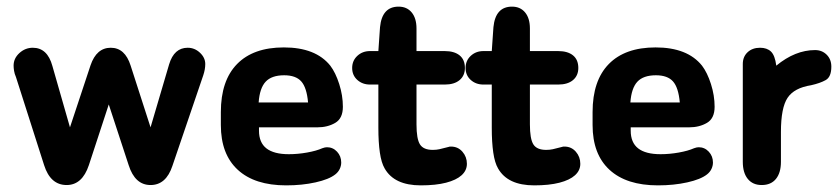

<svg xmlns="http://www.w3.org/2000/svg" viewBox="-20 -548 2534 579"><path d="M191 -164 138 -349Q123 -404 79 -404Q56 -404 38.5 -388Q21 -372 21 -350Q21 -343 22.5 -334Q24 -325 28 -316L113 -50Q132 10 181 10Q228 10 248 -50L308 -233L368 -50Q387 10 434 10Q481 10 500 -48L593 -321Q596 -330 597.5 -338.5Q599 -347 599 -355Q599 -374 583 -389Q567 -404 546 -404Q505 -404 490 -354L434 -164L374 -350Q357 -404 314 -404Q271 -404 253 -351Z M761 -164H937Q968 -164 991 -177.5Q1014 -191 1014 -226Q1014 -260 1003 -294.5Q992 -329 976 -350Q932 -405 836 -405Q744 -405 695 -355Q646 -305 646 -210V-171Q646 -83 697 -36Q748 11 843 11Q891 11 931.5 2Q972 -7 991 -22Q1000 -29 1004.5 -38.5Q1009 -48 1009 -58Q1009 -77 996.5 -90.5Q984 -104 966 -104Q960 -104 952 -101Q934 -93 906 -88Q878 -83 851 -83Q806 -83 783.5 -100.5Q761 -118 761 -154ZM909 -239H760Q763 -282 781 -301.5Q799 -321 837 -321Q872 -321 888.5 -302.5Q905 -284 909 -239Z M1121 -293V-163Q1121 -119 1125.5 -88Q1130 -57 1140 -40Q1169 11 1249 11Q1294 11 1325 3Q1356 -5 1372 -19.5Q1388 -34 1388 -54Q1388 -75 1374.5 -90.5Q1361 -106 1340 -106Q1338 -106 1336.5 -106Q1335 -106 1333 -105Q1314 -100 1305 -98Q1296 -96 1285 -96Q1257 -96 1246.5 -112.5Q1236 -129 1236 -173V-293H1321Q1350 -293 1366 -306.5Q1382 -320 1382 -343Q1382 -368 1366 -381Q1350 -394 1321 -394H1236V-462Q1236 -493 1221.5 -510.5Q1207 -528 1182 -528Q1132 -528 1126 -466L1121 -394H1096Q1073 -394 1057.5 -379.5Q1042 -365 1042 -343Q1042 -321 1057.5 -307Q1073 -293 1096 -293Z M1463 -293V-163Q1463 -119 1467.5 -88Q1472 -57 1482 -40Q1511 11 1591 11Q1636 11 1667 3Q1698 -5 1714 -19.5Q1730 -34 1730 -54Q1730 -75 1716.5 -90.5Q1703 -106 1682 -106Q1680 -106 1678.5 -106Q1677 -106 1675 -105Q1656 -100 1647 -98Q1638 -96 1627 -96Q1599 -96 1588.5 -112.5Q1578 -129 1578 -173V-293H1663Q1692 -293 1708 -306.5Q1724 -320 1724 -343Q1724 -368 1708 -381Q1692 -394 1663 -394H1578V-462Q1578 -493 1563.5 -510.5Q1549 -528 1524 -528Q1474 -528 1468 -466L1463 -394H1438Q1415 -394 1399.5 -379.5Q1384 -365 1384 -343Q1384 -321 1399.5 -307Q1415 -293 1438 -293Z M1882 -164H2058Q2089 -164 2112 -177.5Q2135 -191 2135 -226Q2135 -260 2124 -294.5Q2113 -329 2097 -350Q2053 -405 1957 -405Q1865 -405 1816 -355Q1767 -305 1767 -210V-171Q1767 -83 1818 -36Q1869 11 1964 11Q2012 11 2052.5 2Q2093 -7 2112 -22Q2121 -29 2125.5 -38.5Q2130 -48 2130 -58Q2130 -77 2117.5 -90.5Q2105 -104 2087 -104Q2081 -104 2073 -101Q2055 -93 2027 -88Q1999 -83 1972 -83Q1927 -83 1904.5 -100.5Q1882 -118 1882 -154ZM2030 -239H1881Q1884 -282 1902 -301.5Q1920 -321 1958 -321Q1993 -321 2009.5 -302.5Q2026 -284 2030 -239Z M2321 -350Q2317 -381 2305 -392.5Q2293 -404 2272 -404Q2249 -404 2234.5 -390.5Q2220 -377 2220 -355V-60Q2220 -27 2235 -8.5Q2250 10 2277 10Q2305 10 2320 -8.5Q2335 -27 2335 -60V-150Q2335 -223 2355 -253Q2375 -283 2426 -291Q2453 -297 2470 -306.5Q2487 -316 2487 -347Q2487 -369 2473 -383Q2459 -397 2438 -397Q2378 -397 2321 -350Z"/></svg>

Font: Beiruti
Style: Bold
Weight: 700
Designer: Arlette Boutros
Foundry: Boutros
Version: Version 1.41